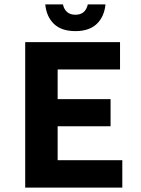

<svg xmlns="http://www.w3.org/2000/svg" viewBox="-20 -850 640 870"><path d="M321.8 -709Q258.3 -709 224.4 -741.7Q190.4 -774.4 185.1 -830.1H265.1Q275.9 -783.2 321.8 -783.2Q367.2 -783.2 377.9 -830.1H458Q452.6 -774.4 418.5 -741.7Q384.3 -709 321.8 -709ZM94.2 0V-659.2H523.9V-535.2H241.2V-400.9H481V-277.8H241.2V-124H534.2V0Z"/></svg>

Font: Office Code Pro Bold
Style: Regular
Weight: 700
Designer: Nathan Rutzky & Paul D. Hunt
Foundry: Adobe Systems Incorporated
Version: Version 1.004;PS 001.004;hotconv 1.0.70;makeotf.lib2.5.58329